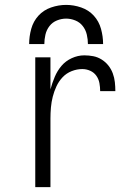

<svg xmlns="http://www.w3.org/2000/svg" viewBox="-20 -764 540 784"><path d="M124 0H186V-281Q186 -303 188 -325.5Q190 -348 195.5 -369.5Q201 -391 210.5 -411.5Q220 -432 235.5 -448.5Q251 -465 272.5 -473.5Q294 -482 316 -482Q333 -482 348.5 -475Q364 -468 373.5 -454.5Q383 -441 386 -424.5Q389 -408 389 -392H451Q451 -410 449 -428.5Q447 -447 440.5 -464.5Q434 -482 422.5 -496.5Q411 -511 395 -521Q379 -531 361 -534.5Q343 -538 324 -538Q298 -538 273 -526.5Q248 -515 231 -495Q214 -475 203.5 -450Q193 -425 186 -399V-530H124ZM99 -584H161Q161 -603 165.5 -622.5Q170 -642 182 -657.5Q194 -673 212.5 -680.5Q231 -688 250 -688Q269 -688 287.5 -680.5Q306 -673 318 -657.5Q330 -642 334.5 -622.5Q339 -603 339 -584H401Q401 -615 392.5 -646Q384 -677 363 -700Q342 -723 311.5 -733.5Q281 -744 250 -744Q219 -744 188.5 -733.5Q158 -723 137 -700Q116 -677 107.5 -646Q99 -615 99 -584Z"/></svg>

Font: Iosevka SS09 Light
Style: Regular
Weight: 300
Monospace: yes
Designer: Belleve Invis
Foundry: Belleve Invis
Version: Version 5.2.1; ttfautohint (v1.8.3)